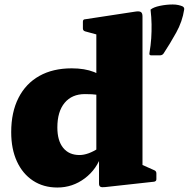

<svg xmlns="http://www.w3.org/2000/svg" viewBox="-20 -821 842 857"><path d="M410 -162V-587H616V-162ZM443 -392Q433 -395 413.5 -398Q394 -401 359 -401Q301 -401 268.5 -362Q236 -323 236 -252Q236 -193 262 -161Q288 -129 335 -129Q354 -129 376 -137Q398 -145 422 -161L434 -133Q413 -66 358.5 -25Q304 16 236 16Q174 16 127.5 -14.5Q81 -45 55.5 -100.5Q30 -156 30 -231Q30 -320 62.5 -384Q95 -448 155.5 -482Q216 -516 300 -516Q358 -516 400 -499.5Q442 -483 490 -441ZM410 -563V-717L430 -662L360 -681Q350 -684 350 -694V-724Q350 -735 360 -735L583 -769Q601 -772 608.5 -767.5Q616 -763 616 -748V-563ZM616 -162V-55L597 -93L669 -61Q678 -57 678 -47V-21Q678 -12 668 -10L450 14Q434 16 428 12.5Q422 9 422 -1V-124L410 -141V-162ZM794 -793Q804 -788 802 -778Q794 -725 766.5 -675.5Q739 -626 710 -582Q704 -574 694 -574H655Q645 -574 647 -584Q653 -619 655 -650Q657 -681 656.5 -712.5Q656 -744 652 -778Q665 -789 694 -795Q723 -801 751 -801Q765 -801 776 -798.5Q787 -796 794 -793Z"/></svg>

Font: Hahmlet Black
Style: Regular
Weight: 900
Version: Version 1.002